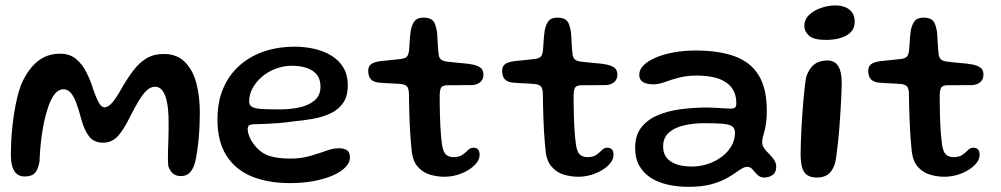

<svg xmlns="http://www.w3.org/2000/svg" viewBox="-20 -656 3774 724"><path d="M73 9.5Q55 9.5 43.5 0Q32 -9.5 26.5 -27.8Q21 -46 21 -72Q21 -95 22.2 -121.8Q23.5 -148.5 26.5 -177Q29.5 -205.5 34 -233.5Q38.5 -261.5 44.8 -287.8Q51 -314 59.5 -336.5Q84 -393 120 -423.2Q156 -453.5 206.5 -453.5Q242.5 -453.5 266.5 -433.8Q290.5 -414 306.2 -382.5Q322 -351 333 -315Q341.5 -290 351.5 -270.8Q361.5 -251.5 374 -251.5Q389 -251.5 404.5 -270.5Q420 -289.5 436.5 -319Q460 -360.5 482.8 -390.2Q505.5 -420 532.8 -436.2Q560 -452.5 597 -452.5Q646.5 -452.5 676.5 -423Q706.5 -393.5 720 -343.8Q733.5 -294 733.5 -233Q733.5 -209.5 732.5 -184.5Q731.5 -159.5 729.2 -134.5Q727 -109.5 723.5 -86.2Q720 -63 715.5 -43Q707 -15.5 694.5 -3.8Q682 8 661.5 8Q643 8 631.5 -2.2Q620 -12.5 614.5 -30Q613.5 -40.5 613.2 -54.8Q613 -69 613.5 -86.2Q614 -103.5 614.8 -123.5Q615.5 -143.5 615.8 -167Q616 -190.5 615.5 -216.5Q614.5 -246 609.5 -271.5Q604.5 -297 593.5 -313Q582.5 -329 564.5 -329Q547 -329 531.2 -313.2Q515.5 -297.5 500.8 -272Q486 -246.5 471 -217Q447.5 -168.5 425 -143.2Q402.5 -118 368 -118Q334 -118 315.8 -141.8Q297.5 -165.5 286.5 -206.5Q278 -238.5 269 -264Q260 -289.5 248.2 -304.5Q236.5 -319.5 219 -319.5Q202 -319.5 188 -303.5Q174 -287.5 162.5 -255Q150.5 -219 143.5 -182Q136.5 -145 133.2 -110.5Q130 -76 129 -47.5Q124 -17 111.8 -3.8Q99.5 9.5 73 9.5Z M1074 34.5Q990 34.5 928.5 9Q867 -16.5 833.5 -69.8Q800 -123 800 -205.5Q800 -274 822.8 -325.2Q845.5 -376.5 885.5 -411Q925.5 -445.5 978 -462.8Q1030.5 -480 1090 -480Q1130.5 -480 1166.8 -471.5Q1203 -463 1231.2 -445.2Q1259.5 -427.5 1275.5 -400Q1291.5 -372.5 1291.5 -334.5Q1291.5 -294 1274.5 -268.8Q1257.5 -243.5 1228 -229.2Q1198.5 -215 1161.2 -208.2Q1124 -201.5 1083.5 -198Q1063 -194.5 1035 -192.2Q1007 -190 980.8 -188.8Q954.5 -187.5 940 -187.5Q925 -187.5 919.5 -183.5Q914 -179.5 914 -169Q914 -156.5 921 -139.8Q928 -123 941 -107Q965 -77.5 996.8 -67.8Q1028.5 -58 1075 -58Q1115.5 -58 1149 -67.8Q1182.5 -77.5 1209.2 -87.2Q1236 -97 1257.5 -97Q1277 -97 1288.2 -89.8Q1299.5 -82.5 1299.5 -61.5Q1299.5 -42.5 1282.2 -25Q1265 -7.5 1234.5 5.8Q1204 19 1163 26.8Q1122 34.5 1074 34.5ZM1034.5 -243.5Q1075 -243.5 1110 -251.2Q1145 -259 1166.8 -277.8Q1188.5 -296.5 1188.5 -329.5Q1188.5 -368.5 1160 -388.2Q1131.5 -408 1080 -408Q1049.5 -408 1020.5 -397.2Q991.5 -386.5 969 -367.5Q946.5 -348.5 933 -324.5Q919.5 -300.5 919.5 -273Q919.5 -259 930.8 -252.8Q942 -246.5 967.2 -245Q992.5 -243.5 1034.5 -243.5Z M1655.5 10.5Q1628.5 10.5 1601.2 2.5Q1574 -5.5 1554.8 -27.8Q1535.5 -50 1532 -91Q1530.5 -105.5 1529 -124Q1527.5 -142.5 1526.2 -163.8Q1525 -185 1524.2 -207.8Q1523.5 -230.5 1522.8 -254.2Q1522 -278 1522 -301.5Q1521.5 -324 1513.8 -331Q1506 -338 1490 -339.5Q1480.5 -340.5 1465.8 -341Q1451 -341.5 1435.5 -342.5Q1420 -343.5 1408 -344.5Q1388.5 -346.5 1378.5 -357.2Q1368.5 -368 1368.5 -388Q1368.5 -401.5 1374.2 -408.8Q1380 -416 1390.8 -420Q1401.5 -424 1415 -425.5Q1441.5 -428 1458.8 -430Q1476 -432 1491 -433.5Q1507 -435.5 1513.8 -442Q1520.5 -448.5 1522.5 -466Q1523.5 -476.5 1524.2 -490.5Q1525 -504.5 1526.2 -518.2Q1527.5 -532 1529 -542Q1534.5 -566.5 1544.5 -578Q1554.5 -589.5 1576.5 -589.5Q1594.5 -589.5 1604.8 -583.8Q1615 -578 1620 -566Q1625 -554 1628 -535Q1629 -519.5 1629.8 -507.5Q1630.5 -495.5 1631 -485.8Q1631.5 -476 1632.2 -468Q1633 -460 1634 -452Q1635.5 -437.5 1643.5 -431.2Q1651.5 -425 1667 -423.5Q1680.5 -422 1696.8 -420.2Q1713 -418.5 1728.2 -417.2Q1743.5 -416 1753.5 -414Q1774 -411.5 1788.5 -403Q1803 -394.5 1803 -375Q1803 -357 1791.5 -346.8Q1780 -336.5 1760 -335Q1729.5 -334.5 1703.5 -334.8Q1677.5 -335 1663 -334.5Q1651.5 -333.5 1645.2 -327.8Q1639 -322 1638 -298.5Q1638 -279.5 1638.2 -259.5Q1638.5 -239.5 1639 -219.5Q1639.5 -199.5 1640.5 -180.2Q1641.5 -161 1643 -144Q1644.5 -127 1646.5 -113Q1650.5 -83.5 1661.2 -73.5Q1672 -63.5 1690 -63.5Q1711.5 -63.5 1723.8 -72.2Q1736 -81 1744.8 -90Q1753.5 -99 1764.5 -99Q1777 -99 1782.8 -92.2Q1788.5 -85.5 1788.5 -72.5Q1788.5 -56 1776.8 -41.2Q1765 -26.5 1745.8 -14.8Q1726.5 -3 1703 3.8Q1679.5 10.5 1655.5 10.5Z M2160.5 10.5Q2133.5 10.5 2106.2 2.5Q2079 -5.5 2059.8 -27.8Q2040.5 -50 2037 -91Q2035.5 -105.5 2034 -124Q2032.5 -142.5 2031.2 -163.8Q2030 -185 2029.2 -207.8Q2028.5 -230.5 2027.8 -254.2Q2027 -278 2027 -301.5Q2026.5 -324 2018.8 -331Q2011 -338 1995 -339.5Q1985.5 -340.5 1970.8 -341Q1956 -341.5 1940.5 -342.5Q1925 -343.5 1913 -344.5Q1893.5 -346.5 1883.5 -357.2Q1873.5 -368 1873.5 -388Q1873.5 -401.5 1879.2 -408.8Q1885 -416 1895.8 -420Q1906.5 -424 1920 -425.5Q1946.5 -428 1963.8 -430Q1981 -432 1996 -433.5Q2012 -435.5 2018.8 -442Q2025.5 -448.5 2027.5 -466Q2028.5 -476.5 2029.2 -490.5Q2030 -504.5 2031.2 -518.2Q2032.5 -532 2034 -542Q2039.5 -566.5 2049.5 -578Q2059.5 -589.5 2081.5 -589.5Q2099.5 -589.5 2109.8 -583.8Q2120 -578 2125 -566Q2130 -554 2133 -535Q2134 -519.5 2134.8 -507.5Q2135.5 -495.5 2136 -485.8Q2136.5 -476 2137.2 -468Q2138 -460 2139 -452Q2140.5 -437.5 2148.5 -431.2Q2156.5 -425 2172 -423.5Q2185.5 -422 2201.8 -420.2Q2218 -418.5 2233.2 -417.2Q2248.5 -416 2258.5 -414Q2279 -411.5 2293.5 -403Q2308 -394.5 2308 -375Q2308 -357 2296.5 -346.8Q2285 -336.5 2265 -335Q2234.5 -334.5 2208.5 -334.8Q2182.5 -335 2168 -334.5Q2156.5 -333.5 2150.2 -327.8Q2144 -322 2143 -298.5Q2143 -279.5 2143.2 -259.5Q2143.5 -239.5 2144 -219.5Q2144.5 -199.5 2145.5 -180.2Q2146.5 -161 2148 -144Q2149.5 -127 2151.5 -113Q2155.5 -83.5 2166.2 -73.5Q2177 -63.5 2195 -63.5Q2216.5 -63.5 2228.8 -72.2Q2241 -81 2249.8 -90Q2258.5 -99 2269.5 -99Q2282 -99 2287.8 -92.2Q2293.5 -85.5 2293.5 -72.5Q2293.5 -56 2281.8 -41.2Q2270 -26.5 2250.8 -14.8Q2231.5 -3 2208 3.8Q2184.5 10.5 2160.5 10.5Z M2576 48.5Q2535.5 48.5 2499.2 40.5Q2463 32.5 2435 15Q2407 -2.5 2391 -30.5Q2375 -58.5 2375 -99Q2375 -145 2397.5 -174.5Q2420 -204 2458.8 -220.8Q2497.5 -237.5 2546 -244Q2594.5 -250.5 2646.5 -250.5Q2662.5 -250.5 2679 -249.5Q2695.5 -248.5 2710.2 -247.5Q2725 -246.5 2734.5 -246.5Q2747.5 -246.5 2752 -250.8Q2756.5 -255 2756.5 -265.5Q2756.5 -285 2751.8 -300Q2747 -315 2738 -326.5Q2729 -338 2716.5 -346Q2696.5 -359.5 2668.2 -365.2Q2640 -371 2607.5 -371Q2569 -371 2539.2 -363Q2509.5 -355 2486.5 -346.5Q2463.5 -338 2444.5 -338Q2418.5 -338 2404.5 -346.5Q2390.5 -355 2390.5 -374Q2390.5 -393.5 2407 -410Q2423.5 -426.5 2452.8 -439Q2482 -451.5 2520.8 -458.5Q2559.5 -465.5 2603.5 -465.5Q2692 -465.5 2751.8 -443.2Q2811.5 -421 2841.5 -371.2Q2871.5 -321.5 2871.5 -237.5Q2871.5 -212.5 2869 -194Q2866.5 -175.5 2862.8 -161.8Q2859 -148 2856.5 -138Q2854 -128 2854 -119.5Q2854 -107.5 2861.8 -96.8Q2869.5 -86 2880.2 -75.5Q2891 -65 2899 -53.2Q2907 -41.5 2907 -27Q2907 -5.5 2893 4Q2879 13.5 2862 13.5Q2846.5 13.5 2836.2 3.2Q2826 -7 2817.8 -17Q2809.5 -27 2797.5 -27Q2790.5 -27 2782.2 -23Q2774 -19 2762 -10.5Q2747 0.5 2723.8 14.2Q2700.5 28 2664.5 38.2Q2628.5 48.5 2576 48.5ZM2589.5 -28Q2620.5 -28 2649.5 -37.8Q2678.5 -47.5 2701.5 -64.8Q2724.5 -82 2738 -105.2Q2751.5 -128.5 2751.5 -155.5Q2751.5 -172.5 2740.2 -180Q2729 -187.5 2703.5 -189.5Q2678 -191.5 2636 -191.5Q2594.5 -191.5 2559 -183.2Q2523.5 -175 2502 -155.8Q2480.5 -136.5 2480.5 -103.5Q2480.5 -78 2493.5 -61.5Q2506.5 -45 2531 -36.5Q2555.5 -28 2589.5 -28Z M3061 13.5Q3037.5 13.5 3023.8 4.2Q3010 -5 3004.5 -25.2Q2999 -45.5 2999 -76.5Q2999 -93.5 2999.8 -117.5Q3000.5 -141.5 3002 -169.8Q3003.5 -198 3005.5 -227Q3007.5 -256 3010 -282.8Q3012.5 -309.5 3015 -331Q3017.5 -352.5 3020 -365.5Q3030 -397 3049.8 -412.5Q3069.5 -428 3099.5 -428Q3128 -428 3141 -406.5Q3154 -385 3154 -344.5Q3154 -329.5 3153 -304Q3152 -278.5 3150 -247.5Q3148 -216.5 3145.8 -184Q3143.5 -151.5 3140.2 -121.8Q3137 -92 3134 -69.2Q3131 -46.5 3127 -35Q3117 -8 3100.8 2.8Q3084.5 13.5 3061 13.5ZM3095 -505.5Q3048 -505.5 3030.5 -521.5Q3013 -537.5 3013 -557.5Q3013 -583 3031.5 -600.2Q3050 -617.5 3077 -626.5Q3104 -635.5 3131 -635.5Q3150.5 -635.5 3167 -629Q3183.5 -622.5 3193.2 -609Q3203 -595.5 3203 -573.5Q3203 -549.5 3188 -534.5Q3173 -519.5 3148.5 -512.5Q3124 -505.5 3095 -505.5Z M3541 10.5Q3514 10.5 3486.8 2.5Q3459.5 -5.5 3440.2 -27.8Q3421 -50 3417.5 -91Q3416 -105.5 3414.5 -124Q3413 -142.5 3411.8 -163.8Q3410.5 -185 3409.8 -207.8Q3409 -230.5 3408.2 -254.2Q3407.5 -278 3407.5 -301.5Q3407 -324 3399.2 -331Q3391.5 -338 3375.5 -339.5Q3366 -340.5 3351.2 -341Q3336.5 -341.5 3321 -342.5Q3305.5 -343.5 3293.5 -344.5Q3274 -346.5 3264 -357.2Q3254 -368 3254 -388Q3254 -401.5 3259.8 -408.8Q3265.5 -416 3276.2 -420Q3287 -424 3300.5 -425.5Q3327 -428 3344.2 -430Q3361.5 -432 3376.5 -433.5Q3392.5 -435.5 3399.2 -442Q3406 -448.5 3408 -466Q3409 -476.5 3409.8 -490.5Q3410.5 -504.5 3411.8 -518.2Q3413 -532 3414.5 -542Q3420 -566.5 3430 -578Q3440 -589.5 3462 -589.5Q3480 -589.5 3490.2 -583.8Q3500.5 -578 3505.5 -566Q3510.5 -554 3513.5 -535Q3514.5 -519.5 3515.2 -507.5Q3516 -495.5 3516.5 -485.8Q3517 -476 3517.8 -468Q3518.5 -460 3519.5 -452Q3521 -437.5 3529 -431.2Q3537 -425 3552.5 -423.5Q3566 -422 3582.2 -420.2Q3598.5 -418.5 3613.8 -417.2Q3629 -416 3639 -414Q3659.5 -411.5 3674 -403Q3688.5 -394.5 3688.5 -375Q3688.5 -357 3677 -346.8Q3665.5 -336.5 3645.5 -335Q3615 -334.5 3589 -334.8Q3563 -335 3548.5 -334.5Q3537 -333.5 3530.8 -327.8Q3524.5 -322 3523.5 -298.5Q3523.5 -279.5 3523.8 -259.5Q3524 -239.5 3524.5 -219.5Q3525 -199.5 3526 -180.2Q3527 -161 3528.5 -144Q3530 -127 3532 -113Q3536 -83.5 3546.8 -73.5Q3557.5 -63.5 3575.5 -63.5Q3597 -63.5 3609.2 -72.2Q3621.5 -81 3630.2 -90Q3639 -99 3650 -99Q3662.5 -99 3668.2 -92.2Q3674 -85.5 3674 -72.5Q3674 -56 3662.2 -41.2Q3650.5 -26.5 3631.2 -14.8Q3612 -3 3588.5 3.8Q3565 10.5 3541 10.5Z"/></svg>

Font: Gluten
Style: Regular
Weight: 400
Designer: Tyler Finck
Foundry: Etcetera Type Company
Version: Version 1.300